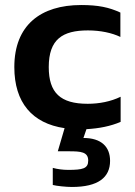

<svg xmlns="http://www.w3.org/2000/svg" viewBox="-20 -504 537 764"><path d="M460 -19V-119C421 -100 375 -91 329 -91C220 -91 174 -135 174 -237C174 -348 229 -383 330 -383C380 -383 426 -373 459 -357V-454C414 -475 370 -484 303 -484C142 -484 37 -404 37 -237C37 -96 108 -13 237 6L210 98H254C301 98 331 100 331 135C331 167 309 172 251 172C230 172 208 169 190 164V232C205 236 243 240 266 240C371 240 418 202 418 136C418 80 383 45 312 45L324 10C376 7 420 -2 460 -19Z"/></svg>

Font: Kanit Medium
Style: Regular
Weight: 500
Designer: Katatrad Team
Foundry: CadsonDemak
Version: Version 1.000;PS 001.000;hotconv 1.0.88;makeotf.lib2.5.64775